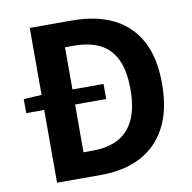

<svg xmlns="http://www.w3.org/2000/svg" viewBox="-82 -823 906 905"><g transform="rotate(-10 371.0 -370.5)"><path d="M32.6 -348.2V-415.2L120.7 -420.3H415.4V-348.2ZM118.7 0V-740.8H321.7Q435.3 -740.8 517.1 -700.9Q598.8 -661 643.1 -580Q687.3 -499 687.3 -373.6Q687.3 -249.2 643.4 -165.9Q599.6 -82.6 519.4 -41.3Q439.2 0 329.5 0ZM266.5 -119.6H311.8Q381.3 -119.6 431.8 -145.4Q482.2 -171.3 509.1 -227.7Q536 -284 536 -373.6Q536 -464.1 509.1 -518.6Q482.2 -573.1 431.8 -597.6Q381.3 -622 311.8 -622H266.5Z"/></g></svg>

Font: Noto Sans TC
Style: Regular
Weight: 100
Designer: Ryoko NISHIZUKA 西塚涼子 (kana, bopomofo & ideographs); Paul D. Hunt (Latin, Greek & Cyrillic); Sandoll Communications 산돌커뮤니
Foundry: Adobe
Version: Version 2.004;hotconv 1.0.118;makeotfexe 2.5.65603